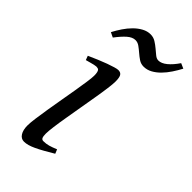

<svg xmlns="http://www.w3.org/2000/svg" viewBox="-217 -708 780 780"><g transform="rotate(45 173.0 -318.5)"><path d="M222.2 -35.2Q199.2 -21.5 180.9 -11.2Q162.6 -1 147.5 6.1Q132.3 13.2 120.1 16.6Q107.9 20 97.2 20Q80.6 20 70.8 4.6Q61 -10.7 61 -37.1Q61 -51.8 64.7 -78.9Q68.4 -106 73.7 -138.9Q79.1 -171.9 85.4 -207.8Q91.8 -243.7 97.2 -276.1Q102.5 -308.6 106.2 -333.7Q109.9 -358.9 109.9 -371.1Q109.9 -382.3 108.4 -388.9Q106.9 -395.5 104.5 -398.7Q102.1 -401.9 98.1 -402.8Q94.2 -403.8 89.8 -403.8Q85.9 -403.8 77.6 -401.9Q69.3 -399.9 61.3 -397.7Q53.2 -395.5 47.1 -393.8Q41 -392.1 41 -392.1L34.2 -410.2Q54.7 -419.4 75 -428Q95.2 -436.5 112.8 -442.9Q130.4 -449.2 143.6 -453.1Q156.7 -457 163.1 -457Q176.8 -457 182.4 -447.8Q188 -438.5 188 -416Q188 -401.9 184.3 -374.3Q180.7 -346.7 174.8 -312.5Q168.9 -278.3 162.6 -241Q156.2 -203.6 150.4 -169.4Q144.5 -135.3 140.9 -107.7Q137.2 -80.1 137.2 -65.9Q137.2 -50.8 140.4 -43.9Q143.6 -37.1 151.9 -37.1Q167 -37.1 180.9 -41Q194.8 -44.9 214.8 -53.2L222.2 -35.2ZM345.7 -647.5Q335.4 -627.9 322.5 -608.4Q309.6 -588.9 294.4 -573.5Q279.3 -558.1 262 -548.6Q244.6 -539.1 225.6 -539.1Q210 -539.1 197.5 -547.4Q185.1 -555.7 173.6 -565.7Q162.1 -575.7 150.6 -584Q139.2 -592.3 126.5 -592.3Q109.4 -592.3 91.8 -576.9Q74.2 -561.5 53.7 -534.2L32.7 -544.4Q43 -564 55.9 -583.3Q68.8 -602.5 84.2 -617.9Q99.6 -633.3 117.2 -642.8Q134.8 -652.3 153.3 -652.3Q169.4 -652.3 182.9 -644Q196.3 -635.7 208 -625.7Q219.7 -615.7 230 -607.4Q240.2 -599.1 250.5 -599.1Q267.6 -599.1 286.4 -614.5Q305.2 -629.9 323.7 -657.2L345.7 -647.5Z"/></g></svg>

Font: Gentium
Style: Italic
Weight: 400
Italic angle: -7°
Designer: J. Victor Gaultney
Version: Version 1.02; 2005; OFL release